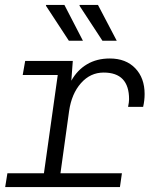

<svg xmlns="http://www.w3.org/2000/svg" viewBox="-20 -758 640 778"><path d="M1 0 10 -56H158L214 -454H72L82 -511H275L269 -431Q293 -474 332.5 -497.5Q372 -521 425 -521Q490 -521 528 -481.5Q566 -442 566 -377Q566 -364 564.5 -351Q563 -338 560 -325H499Q501 -335 502 -342.5Q503 -350 503 -356Q503 -464 400 -464Q346 -464 308 -421Q270 -378 260 -308L225 -56H474L466 0ZM395 -593 302 -735 303 -738H377L453 -593ZM259 -593 166 -735 167 -738H241L316 -593Z"/></svg>

Font: Chivo Mono Medium ExtraLight
Style: Italic
Weight: 250
Italic angle: -8.05°
Monospace: yes
Version: Version 1.008